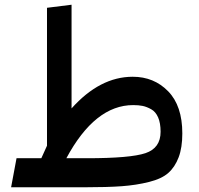

<svg xmlns="http://www.w3.org/2000/svg" viewBox="-20 -793 844 813"><path d="M542 -468Q632 -468 692 -406.5Q752 -345 752 -228Q752 -168 736.5 -127Q721 -86 693 -61Q665 -36 611 -22.5Q557 -9 495.5 -4.5Q434 0 337 0H27L50 -123H155L179 -176V-760L283 -773V-334Q403 -468 542 -468ZM348 -123Q532 -123 596 -144.5Q660 -166 660 -235Q660 -272 649.5 -296Q639 -320 620 -330.5Q601 -341 584 -344.5Q567 -348 544 -348Q382 -348 261 -123Z"/></svg>

Font: FiraGO Medium
Style: Regular
Weight: 500
Designer: bBox Type
Foundry: bBox Type GmbH
Version: Version 1.001;PS 001.001;hotconv 1.0.88;makeotf.lib2.5.64775